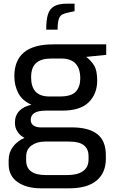

<svg xmlns="http://www.w3.org/2000/svg" viewBox="-20 -777 618 1043"><path d="M557 -479 448 -468Q475 -448 491.5 -421Q508 -394 508 -339Q508 -268 462.5 -222Q417 -176 317 -176H229Q147 -176 147 -126Q147 -105 162.5 -95Q178 -85 200 -85H369Q462 -85 508.5 -48.5Q555 -12 555 66V85Q555 162 504.5 204Q454 246 356 246H203Q124 246 75.5 212Q27 178 27 115V93Q27 51 50.5 20Q74 -11 113 -28Q88 -41 74.5 -62.5Q61 -84 61 -110Q61 -149 84.5 -174Q108 -199 151 -208Q101 -230 79.5 -271Q58 -312 58 -363Q58 -536 269 -536H557ZM416 -351Q416 -459 313 -459H257Q204 -459 176.5 -435Q149 -411 149 -357Q149 -253 247 -253H306Q368 -253 392 -279.5Q416 -306 416 -351ZM225 -8Q181 -8 151.5 13Q122 34 122 75V94Q122 174 229 174H346Q400 174 430.5 153Q461 132 461 90V71Q461 33 436 12.5Q411 -8 354 -8ZM343 -757H385V-716L356 -710Q331 -705 318 -698Q305 -691 299 -672Q293 -653 293 -616H231Q231 -669 240.5 -699Q250 -729 274.5 -743Q299 -757 343 -757Z"/></svg>

Font: Exo Medium
Style: Regular
Weight: 500
Designer: Natanael Gama
Foundry: Natanael Gama
Version: Version 1.500; ttfautohint (v1.6)